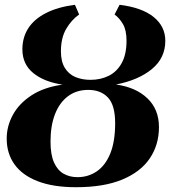

<svg xmlns="http://www.w3.org/2000/svg" viewBox="-20 -771 710 802"><path d="M298 11Q202 11 137.5 -14Q73 -39 40.5 -84.5Q8 -130 8 -192Q8 -244 33.8 -291.2Q59.5 -338.5 111.2 -372.5Q163 -406.5 241 -417.5Q164 -429 118.8 -466Q73.5 -503 73.5 -565Q73.5 -614.5 98 -652.8Q122.5 -691 171.5 -716.2Q220.5 -741.5 293 -751L310.5 -710.5Q277.5 -687 256 -649.5Q234.5 -612 234.5 -556.5Q234.5 -514 250.8 -487.5Q267 -461 295 -449.2Q323 -437.5 358 -437.5Q400.5 -437.5 434.5 -454.5Q468.5 -471.5 488.5 -507.8Q508.5 -544 508.5 -601Q508.5 -645 493.5 -670.5Q478.5 -696 458.5 -710.5L479.5 -751Q573 -739.5 621.8 -700Q670.5 -660.5 670.5 -600.5Q670.5 -529 614.8 -482.8Q559 -436.5 464.5 -418Q547.5 -406.5 595.8 -360.2Q644 -314 644 -240Q644 -166 605.5 -109.2Q567 -52.5 490.2 -20.8Q413.5 11 298 11ZM303.5 -31Q348.5 -31 384.2 -55.2Q420 -79.5 440.5 -129.5Q461 -179.5 461 -256.5Q461 -331.5 431 -363.5Q401 -395.5 348.5 -395.5Q299.5 -395.5 264.2 -369.2Q229 -343 210 -294.8Q191 -246.5 191 -179.5Q191 -124.5 205.8 -92Q220.5 -59.5 246 -45.2Q271.5 -31 303.5 -31Z"/></svg>

Font: Merriweather 96pt Black
Style: Italic
Weight: 900
Italic angle: -7.8°
Version: Version 2.101